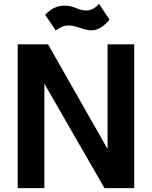

<svg xmlns="http://www.w3.org/2000/svg" viewBox="-20 -967 781 987"><path d="M71 0V-739H227L533 -201V-739H670V0H517L208 -537V0ZM266 -811 212 -891Q238 -917 261 -927.5Q284 -938 315 -938Q341 -938 375 -924Q401 -913 422 -913Q459 -913 489 -947L543 -866Q498 -811 449 -811Q428 -811 390 -824Q355 -836 336 -836Q316 -836 305 -832Q294 -828 266 -811Z"/></svg>

Font: Involve
Style: Bold
Weight: 700
Designer: Stefan Peev
Foundry: Context Ltd.
Version: Version 1.001